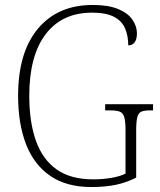

<svg xmlns="http://www.w3.org/2000/svg" viewBox="-20 -744 647 774"><path d="M348 10Q248 10 182.5 -35Q117 -80 85 -162.5Q53 -245 53 -358Q53 -533 133 -628.5Q213 -724 354 -724Q417 -724 456.5 -707.5Q496 -691 514 -664.5Q532 -638 532 -610Q532 -585 522.5 -573Q513 -561 497 -561Q497 -600 484 -630Q471 -660 439 -676.5Q407 -693 351 -693Q230 -693 164 -606Q98 -519 98 -358Q98 -253 124.5 -177.5Q151 -102 207.5 -61.5Q264 -21 356 -21Q394 -21 429 -27Q464 -33 486 -44V-219Q486 -254 481 -271.5Q476 -289 462.5 -294Q449 -299 425 -299H404V-324H597V-299H585Q562 -299 550 -294Q538 -289 533.5 -271.5Q529 -254 529 -218V-28Q490 -8 447 1Q404 10 348 10Z"/></svg>

Font: Noto Serif Lao SemiCondensed ExtraLight
Style: Regular
Weight: 200
Width: 4
Designer: Monotype Design Team
Foundry: Monotype Imaging Inc.
Version: Version 2.003; ttfautohint (v1.8.4.7-5d5b)